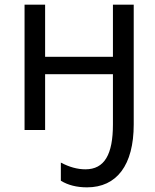

<svg xmlns="http://www.w3.org/2000/svg" viewBox="-20 -556 661 821"><path d="M352.1 245.1C479 245.1 551.8 150.4 551.8 -23.9V-536.1H462.9V-313H172.9V-536.1H85V0H172.9V-238.8H462.9V-23.9C462.9 104.5 426.8 168 345.2 168C311 168 275.9 158.2 240.2 139.2V216.8C271 235.8 308.6 245.1 352.1 245.1Z"/></svg>

Font: Noto Reveo Sans
Style: Regular
Weight: 400
Designer: Monotype Design team
Foundry: Monotype Imaging Inc.
Version: Version 1.04